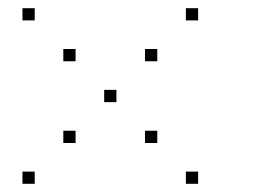

<svg xmlns="http://www.w3.org/2000/svg" viewBox="-20 -485 640 470"><path d="M36 -465Q35 -465 35 -465Q35 -465 35 -464V-436Q35 -435 35 -435Q35 -435 36 -435H64Q65 -435 65 -435Q65 -435 65 -436V-464Q65 -465 65 -465Q65 -465 64 -465ZM436 -465Q435 -465 435 -465Q435 -465 435 -464V-436Q435 -435 435 -435Q435 -435 436 -435H464Q465 -435 465 -435Q465 -435 465 -436V-464Q465 -465 465 -465Q465 -465 464 -465ZM136 -365Q135 -365 135 -365Q135 -365 135 -364V-336Q135 -335 135 -335Q135 -335 136 -335H164Q165 -335 165 -335Q165 -335 165 -336V-364Q165 -365 165 -365Q165 -365 164 -365ZM336 -365Q335 -365 335 -365Q335 -365 335 -364V-336Q335 -335 335 -335Q335 -335 336 -335H364Q365 -335 365 -335Q365 -335 365 -336V-364Q365 -365 365 -365Q365 -365 364 -365ZM236 -265Q235 -265 235 -265Q235 -265 235 -264V-236Q235 -235 235 -235Q235 -235 236 -235H264Q265 -235 265 -235Q265 -235 265 -236V-264Q265 -265 265 -265Q265 -265 264 -265ZM136 -165Q135 -165 135 -165Q135 -165 135 -164V-136Q135 -135 135 -135Q135 -135 136 -135H164Q165 -135 165 -135Q165 -135 165 -136V-164Q165 -165 165 -165Q165 -165 164 -165ZM336 -165Q335 -165 335 -165Q335 -165 335 -164V-136Q335 -135 335 -135Q335 -135 336 -135H364Q365 -135 365 -135Q365 -135 365 -136V-164Q365 -165 365 -165Q365 -165 364 -165ZM36 -65Q35 -65 35 -65Q35 -65 35 -64V-36Q35 -35 35 -35Q35 -35 36 -35H64Q65 -35 65 -35Q65 -35 65 -36V-64Q65 -65 65 -65Q65 -65 64 -65ZM436 -65Q435 -65 435 -65Q435 -65 435 -64V-36Q435 -35 435 -35Q435 -35 436 -35H464Q465 -35 465 -35Q465 -35 465 -36V-64Q465 -65 465 -65Q465 -65 464 -65Z"/></svg>

Font: Doto Black Thin
Style: Regular
Weight: 250
Monospace: yes
Version: Version 1.000